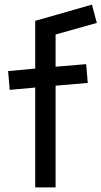

<svg xmlns="http://www.w3.org/2000/svg" viewBox="-20 -788 438 829"><path d="M132 -410 22 -400 15 -481 132 -492V-698L377 -768L398 -689L220 -639V-500L352 -511L359 -430L220 -418V21H132Z"/></svg>

Font: Stick
Style: Regular
Weight: 400
Designer: Fontworks Inc.
Foundry: Fontworks Inc.
Version: Version 1.100